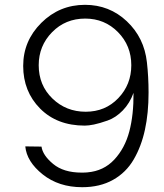

<svg xmlns="http://www.w3.org/2000/svg" viewBox="-20 -778 686 804"><path d="M324.2 5.9Q226.1 5.9 158.9 -47.6Q91.8 -101.1 85.9 -165L153.8 -164.1Q158.7 -127.9 202.4 -91.6Q246.1 -55.2 321.8 -55.2Q337.9 -55.2 346.2 -56.2Q414.1 -62 458.5 -109.6Q502.9 -157.2 521.5 -227.5Q540 -297.9 539.1 -389.2Q523.9 -346.2 494.4 -315.7Q464.8 -285.2 430.4 -273.2Q396 -261.2 373.5 -256.6Q351.1 -252 335 -252Q218.8 -252 147.9 -323.5Q77.1 -395 77.1 -502Q77.1 -606.9 153.1 -682.4Q229 -757.8 335.9 -757.8Q438 -757.8 511 -689Q584 -620.1 595.2 -517.1Q602.1 -457 602.1 -390.1Q602.1 -304.2 586.9 -234.6Q571.8 -165 539.8 -110.1Q507.8 -55.2 453.1 -24.7Q398.4 5.9 324.2 5.9ZM529.8 -504.9Q529.8 -586.9 473.9 -643.6Q418 -700.2 336.9 -700.2Q253.9 -700.2 198 -643.1Q142.1 -585.9 142.1 -504.9Q142.1 -420.9 199.5 -365.5Q256.8 -310.1 338.9 -310.1Q420.9 -310.1 475.3 -366.9Q529.8 -423.8 529.8 -504.9Z"/></svg>

Font: Oakes Grotesk
Style: Light Italic
Weight: 300
Designer: Samuel Oakes
Foundry: Samuel Oakes
Version: Version 1.0 | wf-rip DC20170320